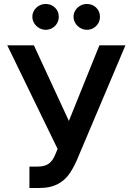

<svg xmlns="http://www.w3.org/2000/svg" viewBox="-20 -935 667 965"><path d="M127.9 -97.7H168.9Q207 -97.7 227.3 -114Q247.6 -130.4 259.8 -163.1L269.5 -186.5L16.6 -707H150.4L326.2 -327.1L479.5 -707H610.4L366.2 -129.9Q346.7 -85.9 325 -56.4Q303.2 -26.9 267.6 -8.5Q231.9 9.8 178.7 9.8H127.9ZM142.6 -850.6Q142.6 -868.2 151.9 -883.1Q161.1 -897.9 176.5 -906.5Q191.9 -915 210 -915Q237.8 -915 256.6 -896.5Q275.4 -877.9 275.4 -850.6Q275.4 -833 266.8 -818.1Q258.3 -803.2 243.2 -794.2Q228 -785.2 210 -785.2Q192.4 -785.2 176.8 -794.2Q161.1 -803.2 151.9 -818.4Q142.6 -833.5 142.6 -850.6ZM349.6 -850.6Q349.6 -868.2 358.9 -883.1Q368.2 -897.9 383.5 -906.5Q398.9 -915 417 -915Q444.8 -915 463.6 -896.5Q482.4 -877.9 482.4 -850.6Q482.4 -833 473.9 -818.1Q465.3 -803.2 450.2 -794.2Q435.1 -785.2 417 -785.2Q399.4 -785.2 383.8 -794.2Q368.2 -803.2 358.9 -818.4Q349.6 -833.5 349.6 -850.6Z"/></svg>

Font: Pretendard SemiBold
Style: Regular
Weight: 600
Designer: Base glyphs from Inter by Rasmus Andersson; Hangeul glyphs from Noto Sans CJK(Source Han Sans) by Jang Soo-young and Kan
Foundry: Kil Hyung-jin
Version: Version 1.309